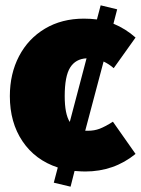

<svg xmlns="http://www.w3.org/2000/svg" viewBox="-20 -624 529 721"><path d="M404 -167 489 -46Q408 20 300 20Q286 20 260 18L245 77L182 62L197 5Q112 -23 64.5 -93.5Q17 -164 17 -263Q17 -347 51.5 -413Q86 -479 149 -516.5Q212 -554 295 -554Q320 -554 344 -551L358 -604L420 -589L406 -535Q452 -516 489 -483L407 -368Q390 -383 369 -393L300 -133H311Q334 -133 354 -140.5Q374 -148 404 -167ZM223 -263Q223 -196 242 -166L305 -405Q264 -403 243.5 -370.5Q223 -338 223 -263Z"/></svg>

Font: FiraGO Heavy
Style: Regular
Weight: 900
Designer: bBox Type
Foundry: bBox Type GmbH
Version: Version 1.001